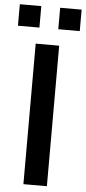

<svg xmlns="http://www.w3.org/2000/svg" viewBox="-79 -947 439 980"><g transform="rotate(5 140.5 -456.5)"><path d="M200.3 0H80V-720H200.3ZM298.5 -803.3H188.5V-913.3H298.5ZM91.8 -803.3H-18.2V-913.3H91.8Z"/></g></svg>

Font: Manrope Variable Light
Style: Regular
Weight: 200
Designer: Mikhail Sharanda
Foundry: Mikhail Sharanda
Version: Version 4.505